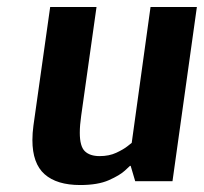

<svg xmlns="http://www.w3.org/2000/svg" viewBox="-20 -520 585 551"><path d="M475 0H368L355 -44H353Q353 -44 338.5 -30.5Q324 -17 292.5 -3Q261 11 210 11Q143 11 108 -20Q73 -51 73 -118Q73 -138 76 -160L124 -500H257L213 -188Q211 -174 210 -162Q209 -150 209 -139Q209 -100 223.5 -86Q238 -72 266 -72Q293 -72 313.5 -81.5Q334 -91 346 -100.5Q358 -110 358 -110L412 -500H545Z"/></svg>

Font: Arsenal SC
Style: Bold Italic
Weight: 700
Italic angle: -9.10001°
Designer: Andrij Shevchenko
Foundry: Stairsfor
Version: Version 2.001; ttfautohint (v1.8.4.7-5d5b)